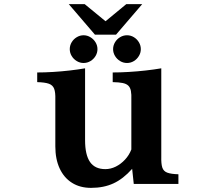

<svg xmlns="http://www.w3.org/2000/svg" viewBox="-20 -891 1040 930"><path d="M313 -871.1H390.1L491.2 -788.1L591.8 -871.1H668.9L542 -723.1H439.9ZM384.8 -720.2Q402.3 -720.2 417.7 -710.9Q433.1 -701.7 442.6 -686.3Q452.1 -670.9 452.1 -652.8Q452.1 -635.3 442.9 -619.9Q433.6 -604.5 418.2 -595.2Q402.8 -585.9 384.8 -585.9Q367.2 -585.9 351.8 -595.2Q336.4 -604.5 327.1 -619.9Q317.9 -635.3 317.9 -652.8Q317.9 -670.9 327.1 -686.3Q336.4 -701.7 351.8 -710.9Q367.2 -720.2 384.8 -720.2ZM595.2 -720.2Q613.3 -720.2 628.4 -710.9Q643.6 -701.7 652.8 -686.3Q662.1 -670.9 662.1 -652.8Q662.1 -635.3 652.8 -619.9Q643.6 -604.5 628.4 -595.2Q613.3 -585.9 595.2 -585.9Q577.1 -585.9 561.8 -595.2Q546.4 -604.5 537.1 -619.9Q527.8 -635.3 527.8 -652.8Q527.8 -670.9 537.1 -686.3Q546.4 -701.7 561.8 -710.9Q577.1 -720.2 595.2 -720.2ZM620.1 -73.2Q576.7 -24.4 529.5 -2.7Q482.4 19 420.9 19Q367.7 19 328.9 -5.4Q290 -29.8 269 -75Q248 -120.1 248 -182.1V-409.2Q249 -443.4 242.4 -460.9Q235.8 -478.5 216.8 -485.4Q197.8 -492.2 160.2 -493.2V-540Q196.3 -540 237.1 -542.5Q277.8 -544.9 318.1 -549.6Q358.4 -554.2 392.1 -560.1V-211.9Q392.1 -141.1 416 -106.4Q439.9 -71.8 490.2 -71.8Q516.1 -71.8 540.8 -84Q565.4 -96.2 585.4 -117.7Q605.5 -139.2 616.2 -167V-407.2Q617.2 -434.1 614 -450.7Q610.8 -467.3 601.3 -476.3Q591.8 -485.4 573.7 -489Q555.7 -492.7 525.9 -493.2V-540Q562 -540 603.5 -542.5Q645 -544.9 686 -549.6Q727.1 -554.2 761.2 -560.1V-131.8Q760.3 -97.7 766.1 -79.6Q772 -61.5 790.3 -54.7Q808.6 -47.9 844.2 -46.9V0H627.9Z"/></svg>

Font: BIZ UDMincho
Style: Bold
Weight: 700
Monospace: yes
Designer: TypeBank Co., Ltd.
Foundry: Morisawa Inc.
Version: Version 1.06